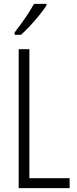

<svg xmlns="http://www.w3.org/2000/svg" viewBox="-20 -967 396 987"><path d="M76 0V-714H131V-51H338V0ZM219 -939Q204 -916 181 -887.5Q158 -859 133 -832.5Q108 -806 88 -788H55V-800Q86 -840 110 -875Q134 -910 155 -947H219Z"/></svg>

Font: Noto Sans Lao UI ExtCond Light
Style: Regular
Weight: 300
Width: 2
Designer: Monotype Design Team
Foundry: Monotype Imaging Inc.
Version: Version 2.000; ttfautohint (v1.8.4.7-5d5b)